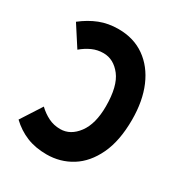

<svg xmlns="http://www.w3.org/2000/svg" viewBox="-169 -819 888 948"><g transform="rotate(30 275.0 -345.0)"><path d="M514 -347Q514 -227 476 -147Q438 -67 374.5 -27.5Q311 12 233 12Q169 12 119 -8.5Q69 -29 28 -68L104 -186Q130 -161 161 -145.5Q192 -130 229 -130Q287 -130 328 -185Q369 -240 369 -340Q369 -455 327.5 -508.5Q286 -562 228 -562Q194 -562 164 -548.5Q134 -535 107 -512L32 -628Q78 -664 126.5 -683Q175 -702 233 -702Q320 -702 383 -657.5Q446 -613 480 -533.5Q514 -454 514 -347Z"/></g></svg>

Font: Radio Canada Condensed
Style: Bold
Weight: 700
Width: 3
Designer: Charles Daoud, Etienne Aubert Bonn, Alexandre Saumier Demers, Jacques Le Bailly
Foundry: Radio-Canada
Version: Version 2.104; ttfautohint (v1.8.4.7-5d5b);gftools[0.9.28.de